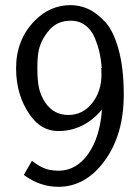

<svg xmlns="http://www.w3.org/2000/svg" viewBox="-20 -698 540 740"><path d="M42 -435.1Q42 -544.9 113.8 -618.2Q172.9 -678.2 252 -678.2Q287.1 -678.2 319.6 -663.6Q352.1 -648.9 384.5 -614.5Q417 -580.1 437 -507.6Q457 -435.1 457 -333Q457 -179.2 383.5 -78.6Q310.1 22 205.1 22Q133.3 22 71.8 -23.9L103 -78.1Q104 -77.1 111.6 -72Q119.1 -66.9 121.6 -64.9Q124 -63 131.1 -59.1Q138.2 -55.2 142.6 -53Q147 -50.8 155 -47.9Q163.1 -44.9 170.7 -43.5Q178.2 -42 187.5 -41Q196.8 -40 207 -40Q274.9 -41 320.1 -105Q365.2 -168.9 373 -275.9Q303.2 -192.9 204.1 -192.9Q139.2 -192.9 96.2 -253.9Q42 -330.1 42 -435.1ZM124 -435.1Q124 -389.2 130.1 -359.6Q136.2 -330.1 155.8 -300.8Q188 -254.9 243.2 -254.9Q299.3 -254.9 335.2 -300.5Q371.1 -346.2 371.1 -410.2Q371.1 -427.2 370.1 -436H372.1Q370.1 -465.8 364 -493.4Q357.9 -521 345.5 -551.5Q333 -582 309.1 -600.1Q285.2 -618.2 252.9 -618.2Q201.2 -618.2 170.7 -583Q140.1 -547.9 129.9 -506.8Q124 -482.9 124 -435.1Z"/></svg>

Font: CMU Sans Serif
Style: Medium
Weight: 500
Version: Version 0.7.0